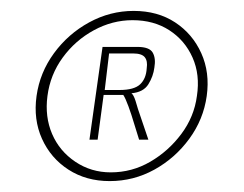

<svg xmlns="http://www.w3.org/2000/svg" viewBox="-20 -611 447 352"><path d="M181 -279Q138 -279 105.5 -300Q73 -321 57 -356.5Q41 -392 47 -435Q53 -478 79 -513.5Q105 -549 143.5 -570Q182 -591 225 -591Q269 -591 301 -570Q333 -549 349 -513.5Q365 -478 359 -435Q353 -392 327 -356.5Q301 -321 263 -300Q225 -279 181 -279ZM183 -295Q222 -295 255.5 -314.5Q289 -334 312.5 -365.5Q336 -397 341 -435Q347 -474 333 -505.5Q319 -537 290.5 -555.5Q262 -574 223 -574Q186 -574 152 -555.5Q118 -537 95 -505.5Q72 -474 67 -435Q62 -397 75.5 -365.5Q89 -334 118 -314.5Q147 -295 183 -295ZM144 -355 168 -525H232Q254 -525 260 -514.5Q266 -504 263 -487Q261 -471 252 -456.5Q243 -442 221 -440Q225 -437 228.5 -426Q232 -415 233 -411L252 -355H235Q231 -367 226 -384Q221 -401 215.5 -416Q210 -431 206 -437H170L159 -355ZM172 -446H199Q226 -446 237 -456.5Q248 -467 249 -486Q251 -499 245.5 -506Q240 -513 224 -513H180Z"/></svg>

Font: Alumni Sans ExtraLight
Style: Italic
Weight: 250
Italic angle: -8°
Version: Version 1.016